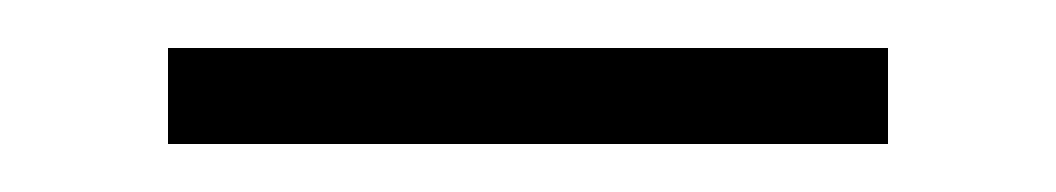

<svg xmlns="http://www.w3.org/2000/svg" viewBox="-20 -886 440 80"><path d="M50 -866V-826H350V-866Z"/></svg>

Font: Sprat Condesed
Style: Regular
Weight: 400
Width: 3
Designer: Ethan Nakache
Foundry: Collletttivo
Version: Version 2.000;Glyphs 3.2 (3217)